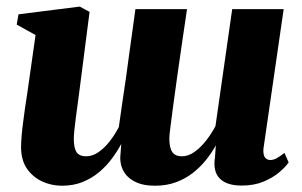

<svg xmlns="http://www.w3.org/2000/svg" viewBox="-20 -566 939 597"><path d="M227.5 -288Q225 -267.5 221.8 -244.8Q218.5 -222 215.8 -200.2Q213 -178.5 211.2 -161.2Q209.5 -144 209.5 -134.5Q209.5 -106 218 -93Q226.5 -80 248 -80Q267 -80 285.2 -92.2Q303.5 -104.5 320 -125.2Q336.5 -146 349.5 -171Q354.5 -207.5 360.5 -248.2Q366.5 -289 372 -326Q376.5 -359 381.5 -396.2Q386.5 -433.5 391.8 -470.2Q397 -507 401 -537.5H561.5Q554.5 -490 546.8 -437.8Q539 -385.5 532 -335.2Q525 -285 519.2 -242.5Q513.5 -200 510 -172Q506.5 -144 506.5 -136.5Q506.5 -106.5 515.8 -93.2Q525 -80 545.5 -80Q565.5 -80 584.5 -93.5Q603.5 -107 620.5 -128.5Q637.5 -150 650 -174L702 -537.5H862L799 -102.5Q798 -83.5 804.2 -76Q810.5 -68.5 820 -68.5Q830 -68.5 839.5 -73.5Q849 -78.5 864.5 -90.5L877.5 -61Q868 -47 848.2 -30.2Q828.5 -13.5 799.2 -1.2Q770 11 731.5 11Q684.5 11 663 -11.2Q641.5 -33.5 648.5 -77.5L651 -114Q638.5 -91 620.5 -68.5Q602.5 -46 579.2 -28Q556 -10 526.8 0.8Q497.5 11.5 461.5 11.5Q423.5 11.5 398.2 -1.8Q373 -15 362 -38Q351 -61 355 -91L357 -118.5Q345 -96 328.2 -73.2Q311.5 -50.5 288.8 -31.2Q266 -12 237.2 -0.2Q208.5 11.5 172.5 11.5Q140 11.5 111.2 -1.8Q82.5 -15 64.2 -41Q46 -67 45.5 -107Q45.5 -123 47.2 -143.5Q49 -164 52 -186.8Q55 -209.5 58.2 -232.8Q61.5 -256 65 -277.5L90.5 -457L32 -489.5L37.5 -521.5L228 -545.5L258.5 -529Z"/></svg>

Font: Merriweather 72pt Black
Style: Italic
Weight: 900
Italic angle: -7.8°
Version: Version 2.101